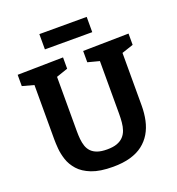

<svg xmlns="http://www.w3.org/2000/svg" viewBox="-156 -1009 1055 1146"><g transform="rotate(-20 371.0 -435.5)"><path d="M434.3 -699 724.3 -704V-632.3L634.7 -602.3L651 -637.7V-274.7Q651 -224.3 641.5 -180.5Q632 -136.7 611 -101.3Q590 -66 557 -40.5Q524 -15 476.7 -1.5Q429.3 12 366.7 12Q284.3 12 232 -8.3Q179.7 -28.7 150.7 -61.5Q121.7 -94.3 109.5 -131.7Q97.3 -169 94.5 -203.3Q91.7 -237.7 91.7 -261.7V-637L108 -603L18.3 -627.3V-699L308.3 -704V-632.3L220.7 -602.3L235 -637V-261.7Q235 -235.7 237.3 -211.3Q239.7 -187 246.7 -166.3Q253.7 -145.7 268.3 -130.3Q283 -115 307.3 -106.3Q331.7 -97.7 368.7 -97.7Q406.7 -97.7 431.7 -106.8Q456.7 -116 472.2 -132.5Q487.7 -149 495.3 -171.2Q503 -193.3 505.3 -219.5Q507.7 -245.7 507.7 -274.7V-637.7L520.7 -604.7L434.3 -627.3ZM523.7 -883V-786H223V-883Z"/></g></svg>

Font: Bitter Thin
Style: Regular
Weight: 100
Designer: Sol Matas, and Bitter project Authors
Foundry: Sol Matas
Version: Version 2.002